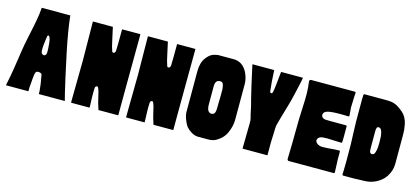

<svg xmlns="http://www.w3.org/2000/svg" viewBox="-55 -1033 3122 1436"><g transform="rotate(15 1506.5 -314.5)"><path d="M462 -55Q470 -24 476 0H275Q274 -22 274 -27Q269 -84 261 -120Q260 -125 258.5 -136Q257 -147 255.5 -149.5Q254 -152 247.5 -155.5Q241 -159 229 -159Q213 -160 208 -147.5Q203 -135 200 -100Q200 -97 199 -84Q198 -71 197.5 -66.5Q197 -62 196 -51Q195 -40 194.5 -33Q194 -26 194 -17Q194 -8 194 0H20Q27 -32 34.5 -72Q42 -112 46 -139Q50 -166 57.5 -214.5Q65 -263 68 -284Q74 -324 85.5 -378Q97 -432 107.5 -484Q118 -536 124 -578Q127 -604 129 -629H350Q361 -520 396 -352Q442 -135 462 -55ZM223 -432Q222 -422 219 -403Q215 -371 213.5 -356.5Q212 -342 212.5 -323.5Q213 -305 219.5 -298Q226 -291 238 -290Q239 -290 239 -290Q241 -290 243.5 -292.5Q246 -295 247 -296Q255 -298 255 -323.5Q255 -349 253 -367Q250 -424 237 -439Q234 -443 229 -441Q224 -439 223 -432Z M891 -286Q891 -255 890.5 -180Q890 -105 890 -64.5Q890 -24 890 -3Q890 0 888 0H738Q736 0 736 -2Q728 -30 721 -50Q717 -63 712 -86.5Q707 -110 701.5 -130.5Q696 -151 690 -162Q685 -172 675.5 -167Q666 -162 666 -149Q665 -137 665 -114.5Q665 -92 665.5 -76Q666 -60 667 -37.5Q668 -15 668 -3Q668 0 666 0H526Q524 0 524 -3Q524 -60 526 -169.5Q528 -279 528 -332L525 -627Q525 -629 527 -629H678Q679 -629 680 -627Q685 -608 698.5 -542.5Q712 -477 722 -452Q726 -439 738 -444Q747 -447 749 -462Q751 -492 751 -626Q751 -629 753 -629H891Q893 -629 893 -626Q893 -625 893 -624Q893 -565 892 -452Q891 -339 891 -286Z M1317 -286Q1317 -255 1316.5 -180Q1316 -105 1316 -64.5Q1316 -24 1316 -3Q1316 0 1314 0H1164Q1162 0 1162 -2Q1154 -30 1147 -50Q1143 -63 1138 -86.5Q1133 -110 1127.5 -130.5Q1122 -151 1116 -162Q1111 -172 1101.5 -167Q1092 -162 1092 -149Q1091 -137 1091 -114.5Q1091 -92 1091.5 -76Q1092 -60 1093 -37.5Q1094 -15 1094 -3Q1094 0 1092 0H952Q950 0 950 -3Q950 -60 952 -169.5Q954 -279 954 -332L951 -627Q951 -629 953 -629H1104Q1105 -629 1106 -627Q1111 -608 1124.5 -542.5Q1138 -477 1148 -452Q1152 -439 1164 -444Q1173 -447 1175 -462Q1177 -492 1177 -626Q1177 -629 1179 -629H1317Q1319 -629 1319 -626Q1319 -625 1319 -624Q1319 -565 1318 -452Q1317 -339 1317 -286Z M1743 -469Q1743 -448 1743 -332Q1743 -216 1743 -194Q1743 -145 1720 -93Q1703 -55 1673 -32Q1658 -21 1649 -15.5Q1640 -10 1624.5 -5Q1609 0 1591 0H1503Q1478 -2 1454 -16.5Q1430 -31 1414 -50Q1401 -67 1388.5 -100Q1376 -133 1376 -156Q1376 -169 1376 -307.5Q1376 -446 1376 -472Q1376 -539 1406 -578Q1426 -604 1444 -614Q1462 -624 1492 -629Q1498 -629 1516 -629Q1534 -629 1567 -629Q1600 -629 1614 -629Q1668 -629 1701 -589Q1720 -567 1731.5 -534Q1743 -501 1743 -469ZM1523 -256Q1523 -192 1560 -192Q1590 -192 1590 -239Q1590 -258 1591 -292Q1592 -326 1592 -345Q1592 -364 1592 -389Q1590 -416 1584 -430Q1578 -444 1560 -444Q1522 -444 1523 -392Q1523 -344 1523 -256Z M1984 -629H2149Q2153 -629 2151 -623Q2151 -620 2142.5 -581.5Q2134 -543 2122 -491Q2110 -439 2100 -406Q2052 -241 2051 -233Q2048 -212 2048 -178Q2048 -174 2045 -101Q2044 -42 2045 -4Q2045 0 2043 0H1855Q1852 0 1852 -4Q1852 -6 1852.5 -35.5Q1853 -65 1853.5 -98.5Q1854 -132 1854.5 -164Q1855 -196 1855 -204Q1855 -213 1854.5 -218.5Q1854 -224 1853.5 -226.5Q1853 -229 1851 -236.5Q1849 -244 1848 -249Q1847 -251 1844.5 -262.5Q1842 -274 1839 -288.5Q1836 -303 1830.5 -327Q1825 -351 1818 -375Q1801 -440 1761 -624Q1760 -629 1763 -629H1927Q1929 -629 1929 -625Q1933 -539 1941 -469Q1943 -456 1952 -456Q1960 -456 1963 -469Q1967 -486 1971 -522Q1975 -558 1978 -590Q1981 -622 1982 -626Q1983 -629 1984 -629Z M2561 -166Q2561 -126 2561 -110L2565 -8Q2565 0 2557 0H2211Q2205 0 2201.5 -4Q2198 -8 2198 -14Q2201 -91 2203 -316Q2203 -345 2206.5 -408.5Q2210 -472 2209.5 -520.5Q2209 -569 2202 -614Q2201 -620 2205 -624.5Q2209 -629 2215 -629H2553Q2559 -629 2561 -623V-622Q2561 -621 2559 -598Q2558 -589 2556 -508L2561 -446Q2561 -438 2552 -438Q2461 -442 2411 -435Q2365 -428 2363 -401Q2361 -380 2387 -371Q2397 -368 2552 -369Q2561 -369 2561 -361V-278Q2561 -270 2560.5 -259Q2560 -248 2560 -242Q2560 -234 2552 -234Q2528 -234 2492.5 -236Q2457 -238 2446 -238Q2442 -238 2434 -237.5Q2426 -237 2420.5 -237Q2415 -237 2407 -236Q2399 -235 2393.5 -233Q2388 -231 2382.5 -227Q2377 -223 2374 -217Q2367 -205 2371.5 -195Q2376 -185 2385.5 -178.5Q2395 -172 2406 -169Q2413 -167 2433 -167Q2453 -167 2469.5 -168.5Q2486 -170 2511 -172Q2536 -174 2552 -174Q2561 -174 2561 -166Z M2985 -184Q2985 -161 2978 -136.5Q2971 -112 2955 -87Q2939 -62 2916 -45Q2865 -6 2802 -3Q2792 -2 2754 -1.5Q2716 -1 2714 0H2632Q2628 0 2626 -3Q2624 -6 2624 -10Q2626 -26 2626.5 -113.5Q2627 -201 2626 -240Q2625 -254 2623 -318Q2621 -382 2620 -416V-588Q2620 -599 2621 -621Q2622 -629 2629 -629H2757H2758H2759H2760H2761H2762H2763H2764H2765H2766H2767H2768H2769H2778Q2818 -629 2837 -626.5Q2856 -624 2877.5 -613.5Q2899 -603 2927 -579Q2947 -562 2959.5 -539.5Q2972 -517 2977 -491Q2982 -465 2983.5 -449.5Q2985 -434 2985 -411Q2985 -406 2985 -404Q2985 -379 2985 -342Q2985 -305 2985 -246.5Q2985 -188 2985 -184ZM2826 -255Q2829 -271 2829 -307.5Q2829 -344 2827 -362Q2820 -418 2795 -418Q2785 -418 2781 -410Q2777 -402 2777 -380V-256Q2777 -241 2778 -233Q2779 -225 2783 -218Q2787 -211 2795 -211Q2809 -211 2815 -220Q2821 -229 2826 -255Z"/></g></svg>

Font: Cubao Free Narrow
Style: Narrow
Weight: 400
Width: 3
Designer: Aaron Amar
Version: Version 001.001